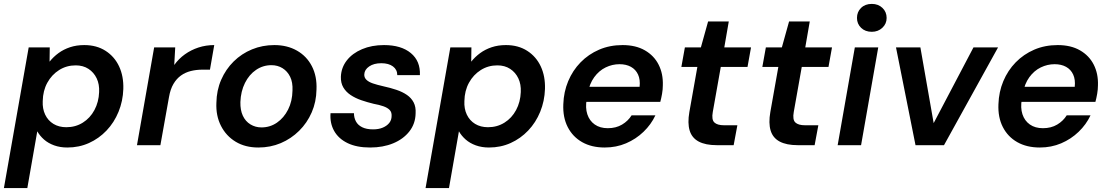

<svg xmlns="http://www.w3.org/2000/svg" viewBox="-36 -744 5684 984"><path d="M-16 220 111 -501H219L218 -428Q238 -453 264 -472Q290 -491 323 -502Q356 -513 396 -513Q459 -513 505 -483.5Q551 -454 574.5 -403.5Q598 -353 596 -288Q594 -226 571.5 -171Q549 -116 510 -75Q471 -34 420 -11Q369 12 309 12Q272 12 241.5 1Q211 -10 189.5 -29Q168 -48 155 -71L104 220ZM304 -92Q351 -92 388.5 -115.5Q426 -139 448 -180Q470 -221 472 -272Q474 -312 459.5 -342.5Q445 -373 417.5 -391Q390 -409 352 -409Q305 -409 267 -385Q229 -361 206.5 -320Q184 -279 183 -226Q181 -187 195.5 -156.5Q210 -126 238 -109Q266 -92 304 -92Z M666 0 754 -501H862L857 -411Q880 -443 911.5 -465.5Q943 -488 981 -500.5Q1019 -513 1062 -513L1040 -387H1001Q970 -387 942 -380Q914 -373 891.5 -357Q869 -341 853 -314Q837 -287 830 -246L786 0Z M1288 12Q1221 12 1172 -17.5Q1123 -47 1096.5 -99Q1070 -151 1073 -217Q1074 -281 1097.5 -335Q1121 -389 1161.5 -429Q1202 -469 1255.5 -491Q1309 -513 1370 -513Q1436 -513 1486 -484.5Q1536 -456 1562.5 -404.5Q1589 -353 1586 -285Q1585 -222 1561.5 -168Q1538 -114 1497 -73.5Q1456 -33 1403 -10.5Q1350 12 1288 12ZM1304 -91Q1348 -91 1383.5 -115.5Q1419 -140 1440.5 -182.5Q1462 -225 1463 -280Q1465 -322 1451 -350.5Q1437 -379 1412 -394.5Q1387 -410 1355 -410Q1312 -410 1276.5 -386Q1241 -362 1219.5 -319Q1198 -276 1196 -221Q1195 -180 1208.5 -151Q1222 -122 1247.5 -106.5Q1273 -91 1304 -91Z M1861 12Q1792 12 1745.5 -10.5Q1699 -33 1676.5 -73Q1654 -113 1658 -164H1778Q1778 -141 1788 -122Q1798 -103 1820 -92Q1842 -81 1876 -81Q1905 -81 1926 -90Q1947 -99 1959 -114Q1971 -129 1971 -150Q1972 -169 1961 -180.5Q1950 -192 1928.5 -199.5Q1907 -207 1879 -212Q1846 -220 1815.5 -230.5Q1785 -241 1761 -257Q1737 -273 1723.5 -296Q1710 -319 1711 -351Q1713 -398 1741.5 -434.5Q1770 -471 1819.5 -492Q1869 -513 1932 -513Q2020 -513 2069.5 -472Q2119 -431 2116 -359H2000Q2000 -387 1978 -403.5Q1956 -420 1918 -420Q1880 -420 1856 -403.5Q1832 -387 1831 -363Q1830 -347 1841.5 -335.5Q1853 -324 1875 -316.5Q1897 -309 1928 -302Q1965 -294 1996 -283.5Q2027 -273 2049.5 -257.5Q2072 -242 2084 -219Q2096 -196 2094 -163Q2093 -110 2062 -70.5Q2031 -31 1979 -9.5Q1927 12 1861 12Z M2145 220 2272 -501H2380L2379 -428Q2399 -453 2425 -472Q2451 -491 2484 -502Q2517 -513 2557 -513Q2620 -513 2666 -483.5Q2712 -454 2735.5 -403.5Q2759 -353 2757 -288Q2755 -226 2732.5 -171Q2710 -116 2671 -75Q2632 -34 2581 -11Q2530 12 2470 12Q2433 12 2402.5 1Q2372 -10 2350.5 -29Q2329 -48 2316 -71L2265 220ZM2465 -92Q2512 -92 2549.5 -115.5Q2587 -139 2609 -180Q2631 -221 2633 -272Q2635 -312 2620.5 -342.5Q2606 -373 2578.5 -391Q2551 -409 2513 -409Q2466 -409 2428 -385Q2390 -361 2367.5 -320Q2345 -279 2344 -226Q2342 -187 2356.5 -156.5Q2371 -126 2399 -109Q2427 -92 2465 -92Z M3063 12Q2996 12 2947.5 -15.5Q2899 -43 2873.5 -93Q2848 -143 2851 -210Q2853 -273 2876 -328Q2899 -383 2939.5 -424.5Q2980 -466 3034.5 -489.5Q3089 -513 3155 -513Q3222 -513 3269 -486Q3316 -459 3339.5 -412.5Q3363 -366 3361 -307Q3361 -286 3357 -263Q3353 -240 3348 -222H2937L2951 -299H3242Q3246 -336 3234 -362Q3222 -388 3197.5 -401.5Q3173 -415 3139 -415Q3102 -415 3068 -398.5Q3034 -382 3009.5 -348.5Q2985 -315 2976 -265L2971 -236Q2963 -192 2974 -158.5Q2985 -125 3012 -106Q3039 -87 3079 -87Q3121 -87 3152 -105.5Q3183 -124 3201 -153H3323Q3301 -106 3262 -68.5Q3223 -31 3172.5 -9.5Q3122 12 3063 12Z M3637 0Q3580 0 3545 -18.5Q3510 -37 3498.5 -75Q3487 -113 3497 -170L3538 -401H3456L3474 -501H3556L3593 -634H3699L3676 -501H3813L3795 -401H3658L3617 -170Q3610 -131 3625 -116.5Q3640 -102 3675 -102H3743L3724 0Z M4052 0Q3995 0 3960 -18.5Q3925 -37 3913.5 -75Q3902 -113 3912 -170L3953 -401H3871L3889 -501H3971L4008 -634H4114L4091 -501H4228L4210 -401H4073L4032 -170Q4025 -131 4040 -116.5Q4055 -102 4090 -102H4158L4139 0Z M4257 0 4345 -501H4465L4377 0ZM4432 -581Q4398 -581 4377 -601.5Q4356 -622 4356 -652Q4356 -683 4377 -703.5Q4398 -724 4432 -724Q4465 -724 4486.5 -703.5Q4508 -683 4508 -652Q4508 -622 4486 -601.5Q4464 -581 4432 -581Z M4656 0 4556 -501H4681L4749 -113L4953 -501H5079L4802 0Z M5293 12Q5226 12 5177.5 -15.5Q5129 -43 5103.5 -93Q5078 -143 5081 -210Q5083 -273 5106 -328Q5129 -383 5169.5 -424.5Q5210 -466 5264.5 -489.5Q5319 -513 5385 -513Q5452 -513 5499 -486Q5546 -459 5569.5 -412.5Q5593 -366 5591 -307Q5591 -286 5587 -263Q5583 -240 5578 -222H5167L5181 -299H5472Q5476 -336 5464 -362Q5452 -388 5427.5 -401.5Q5403 -415 5369 -415Q5332 -415 5298 -398.5Q5264 -382 5239.5 -348.5Q5215 -315 5206 -265L5201 -236Q5193 -192 5204 -158.5Q5215 -125 5242 -106Q5269 -87 5309 -87Q5351 -87 5382 -105.5Q5413 -124 5431 -153H5553Q5531 -106 5492 -68.5Q5453 -31 5402.5 -9.5Q5352 12 5293 12Z"/></svg>

Font: DM Sans 17pt SemiBold
Style: Italic
Weight: 600
Italic angle: -10°
Version: Version 4.004;gftools[0.9.30]